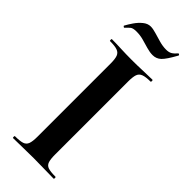

<svg xmlns="http://www.w3.org/2000/svg" viewBox="-258 -824 858 858"><g transform="rotate(45 171.0 -395.5)"><path d="M227 -81Q227 -52 232 -37Q237 -22 252 -17Q267 -12 298 -12Q301 -12 301 -6Q301 0 298 0Q272 0 240 -1Q208 -2 170 -2Q134 -2 101 -1Q68 0 42 0Q40 0 40 -6Q40 -12 42 -12Q73 -12 88.5 -17Q104 -22 109.5 -37Q115 -52 115 -81V-544Q115 -573 109.5 -587.5Q104 -602 88.5 -607.5Q73 -613 42 -613Q40 -613 40 -619Q40 -625 42 -625Q68 -625 101 -623.5Q134 -622 170 -622Q208 -622 240.5 -623.5Q273 -625 298 -625Q301 -625 301 -619Q301 -613 298 -613Q268 -613 252.5 -607Q237 -601 232 -586Q227 -571 227 -542ZM246 -763Q263 -763 273.5 -769Q284 -775 297 -790Q299 -792 302.5 -789Q306 -786 304 -783Q277 -734 260.5 -718.5Q244 -703 221 -703Q203 -703 182.5 -709Q162 -715 140.5 -721Q119 -727 96 -727Q74 -727 65.5 -720Q57 -713 45 -700Q43 -699 39.5 -702Q36 -705 38 -707Q46 -722 59 -741Q72 -760 89 -774Q106 -788 125 -788Q139 -788 159 -782Q179 -776 202 -769.5Q225 -763 246 -763Z"/></g></svg>

Font: Cormorant Infant Light
Style: Regular
Weight: 300
Designer: Christian Thalmann (Catharsis Fonts)
Foundry: Catharsis Fonts
Version: Version 4.001